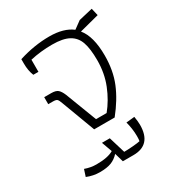

<svg xmlns="http://www.w3.org/2000/svg" viewBox="-178 -648 898 974"><g transform="rotate(-30 270.5 -161.5)"><path d="M138 -195Q131 -215 125 -221Q119 -227 101 -227H73V-268H114Q141 -268 153 -257.5Q165 -247 175 -223L245 -40H307Q348 -90 374 -155Q400 -220 400 -296Q400 -363 386.5 -402Q373 -441 338.5 -460Q304 -479 241 -479Q174 -479 112 -465V-394H82Q69 -426 69 -467V-493Q161 -522 249 -522Q333 -522 381 -485L425 -517L506 -536L516 -493L401 -463Q445 -410 445 -298Q445 -210 416.5 -140.5Q388 -71 331 0H211ZM241 161Q221 183 195.5 193Q170 203 128 203Q90 203 53 188L66 148Q99 160 133 160Q200 160 233 140L211 79H257L286 175Q308 175 338 172.5Q368 170 380 167Q382 158 382 138Q382 116 378.5 92.5Q375 69 370 52L419 47Q424 77 424 96Q424 213 318 213H256Z"/></g></svg>

Font: Athiti Light
Style: Regular
Weight: 300
Designer: CadsonDemak Team
Foundry: CadsonDemak
Version: Version 1.033